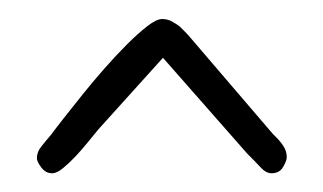

<svg xmlns="http://www.w3.org/2000/svg" viewBox="-20 -649 342 203"><path d="M152.3 -587.9 84 -512.2Q79.6 -506.8 73.2 -499Q66.9 -491.2 60.1 -483.9Q53.2 -476.6 46.6 -471.2Q40 -465.8 35.2 -465.8Q28.3 -465.8 23.7 -471.9Q19 -478 19 -481.9Q19 -488.3 23.7 -494.1Q28.3 -500 34.2 -506.8Q38.1 -512.2 46.9 -523.4Q55.7 -534.7 66.7 -548.3Q77.6 -562 90.1 -576.2Q102.5 -590.3 114.3 -602.1Q126 -613.8 135.7 -621.3Q145.5 -628.9 151.4 -628.9Q156.7 -628.9 161.4 -626.5Q166 -624 169.9 -621.1L178.2 -612.8L269 -506.8Q275.4 -501 279.3 -495.1Q283.2 -489.3 283.2 -482.9Q283.2 -479 279.3 -472.4Q275.4 -465.8 267.1 -465.8Q261.2 -465.8 255.4 -472.2Q249.5 -478.5 241.2 -486.8Z"/></svg>

Font: Gruppo
Style: Regular
Weight: 400
Foundry: Vernon Adams
Version: Version 1.000